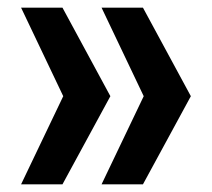

<svg xmlns="http://www.w3.org/2000/svg" viewBox="-20 -552 553 501"><path d="M353 -532 478 -301 353 -71H245L355 -301L245 -532ZM143 -532 268 -301 143 -71H35L145 -301L35 -532Z"/></svg>

Font: Mona Sans SemiBold
Style: Regular
Weight: 600
Designer: Deni Anggara
Foundry: GitHub
Version: Version 2.000;Glyphs 3.2.3 (3260)